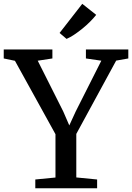

<svg xmlns="http://www.w3.org/2000/svg" viewBox="-33 -1008 707 1028"><path d="M264 -57.5V-289.5L47 -682.5L-13 -695V-743H247.5V-695L169 -683L305.5 -411.5L338 -336.5L372.5 -411.5L509.5 -683L427 -695V-743H654V-695L589 -683.5L375.5 -291V-58L487 -47V0H156V-47ZM323 -800 286 -831.5 407.5 -987.5 482 -928.5Q468.5 -911 449.2 -891.8Q430 -872.5 407.8 -854.5Q385.5 -836.5 364 -822.2Q342.5 -808 324 -800Z"/></svg>

Font: Merriweather 28pt
Style: Regular
Weight: 400
Version: Version 2.100